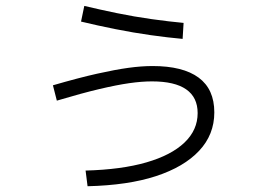

<svg xmlns="http://www.w3.org/2000/svg" viewBox="-20 -639 920 653"><path d="M271.1 -58.9Q393.3 -62.2 477.8 -86.7Q562.2 -111.1 607.2 -153.9Q652.2 -196.7 652.2 -254.4Q652.2 -307.8 613.3 -335Q574.4 -362.2 496.7 -362.2Q462.2 -362.2 419.4 -356.1Q376.7 -350 317.8 -336.1Q258.9 -322.2 173.3 -296.7L160 -348.9Q247.8 -374.4 310 -388.3Q372.2 -402.2 416.7 -408.3Q461.1 -414.4 498.9 -414.4Q602.2 -414.4 655.6 -375Q708.9 -335.6 708.9 -256.7Q708.9 -181.1 657.2 -126.1Q605.6 -71.1 510.6 -40Q415.6 -8.9 277.8 -5.6ZM601.1 -506.7Q552.2 -511.1 492.8 -519.4Q433.3 -527.8 372.2 -540Q311.1 -552.2 255.6 -565.6L266.7 -618.9Q317.8 -606.7 377.2 -594.4Q436.7 -582.2 496.1 -573.9Q555.6 -565.6 604.4 -561.1Z"/></svg>

Font: Paperlogy 3 Light
Style: Regular
Weight: 300
Designer: redesigned by Lee Juim, glyphs from Gmarket Sans & Montserrat
Foundry: PT&
Version: Version 1.001